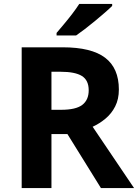

<svg xmlns="http://www.w3.org/2000/svg" viewBox="-20 -954 700 974"><path d="M298 -714Q444 -714 513.5 -661Q583 -608 583 -500Q583 -451 564.5 -414.5Q546 -378 515.5 -352.5Q485 -327 450 -311L660 0H492L322 -274H241V0H90V-714ZM287 -590H241V-397H290Q365 -397 397.5 -422Q430 -447 430 -496Q430 -547 395.5 -568.5Q361 -590 287 -590ZM549 -924Q535 -910 512 -890Q489 -870 462.5 -848Q436 -826 410.5 -806.5Q385 -787 366 -774H267V-787Q283 -806 304.5 -831.5Q326 -857 347 -884.5Q368 -912 382 -934H549Z"/></svg>

Font: Noto Sans Gujarati UI
Style: Bold
Weight: 700
Designer: Jelle Bosma - Monotype Design Team, Universal Thirst
Foundry: Monotype Imaging Inc.
Version: Version 2.106; ttfautohint (v1.8.4.7-5d5b)